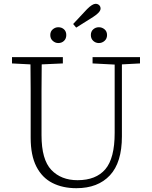

<svg xmlns="http://www.w3.org/2000/svg" viewBox="-20 -974 796 1008"><path d="M466 -641V-674H715V-641L620 -636V-258Q620 -121 557 -53.5Q494 14 381 14Q309 14 255 -13.5Q201 -41 171 -99.5Q141 -158 141 -251V-360Q141 -429 141 -498Q141 -567 140 -636L43 -641V-674H310V-641L199 -636Q198 -568 198 -499.5Q198 -431 198 -360V-264Q198 -136 249.5 -82Q301 -28 387 -28Q484 -28 533 -85.5Q582 -143 582 -276V-635ZM286 -748Q270 -748 257 -759.5Q244 -771 244 -790Q244 -809 257 -820Q270 -831 286 -831Q304 -831 316 -820Q328 -809 328 -790Q328 -771 316 -759.5Q304 -748 286 -748ZM380 -829 364 -848 437 -926Q465 -954 482 -954Q493 -954 500.5 -947Q508 -940 508 -929Q508 -910 469 -885ZM499 -748Q482 -748 469.5 -759.5Q457 -771 457 -790Q457 -809 469.5 -820Q482 -831 499 -831Q516 -831 529 -820Q542 -809 542 -790Q542 -771 529 -759.5Q516 -748 499 -748Z"/></svg>

Font: Source Serif 4 SmText Light
Style: Regular
Weight: 300
Designer: Frank Grießhammer
Foundry: Adobe
Version: Version 4.005;hotconv 1.1.0;makeotfexe 2.6.0